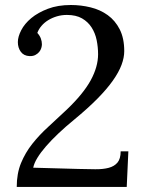

<svg xmlns="http://www.w3.org/2000/svg" viewBox="-20 -736 577 756"><path d="M127 -606.4Q136.7 -595.7 140.9 -584.2Q145 -572.8 145 -561.5Q145 -555.2 142.6 -546.9Q140.1 -538.6 134.3 -531.5Q128.4 -524.4 119.1 -519.5Q109.9 -514.6 96.2 -515.1Q73.7 -516.1 62 -532Q50.3 -547.9 50.3 -570.3Q50.3 -591.3 63.5 -616.9Q76.7 -642.6 103 -664.6Q129.4 -686.5 168.5 -701.4Q207.5 -716.3 259.3 -716.3Q298.8 -716.3 336.7 -707Q374.5 -697.8 404.1 -676.5Q433.6 -655.3 451.4 -620.4Q469.2 -585.4 469.2 -534.7Q469.2 -509.3 458.5 -480.5Q447.8 -451.7 424.3 -418.5Q400.9 -385.3 363.5 -347.4Q326.2 -309.6 272.9 -265.6Q238.8 -237.8 210.4 -210.9Q182.1 -184.1 161.1 -159.9Q140.1 -135.7 127.2 -114.5Q114.3 -93.3 110.8 -75.7L288.1 -70.8Q324.7 -69.8 355.2 -69.6Q385.7 -69.3 408 -75.2Q430.2 -81.1 442.6 -95.9Q455.1 -110.8 455.1 -140.1H485.4L479 0H45.9Q45.9 -52.7 62.7 -93.8Q79.6 -134.8 107.2 -169.7Q134.8 -204.6 170.2 -236.8Q205.6 -269 243.2 -304.7Q308.1 -366.7 337.2 -419.9Q366.2 -473.1 366.2 -522.5Q366.2 -550.3 360.6 -577.9Q355 -605.5 340.8 -627.7Q326.7 -649.9 303 -663.6Q279.3 -677.2 243.2 -677.2Q222.7 -677.2 203.9 -671.6Q185.1 -666 169.7 -656.5Q154.3 -647 143.3 -634Q132.3 -621.1 127 -606.4Z"/></svg>

Font: Lora
Style: Regular
Weight: 400
Designer: Olga Karpushina, Alexei Vanyashin
Foundry: Cyreal (www.cyreal.org, a@cyreal.org)
Version: Version 1.014